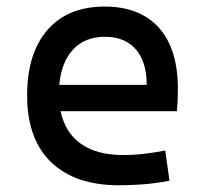

<svg xmlns="http://www.w3.org/2000/svg" viewBox="-20 -547 626 577"><path d="M337.9 9.8Q205.6 9.8 133.5 -59.8Q61.5 -129.4 61.5 -259.8Q61.5 -386.7 122.6 -457Q183.6 -527.3 294.9 -527.3Q399.9 -527.3 457.3 -463.9Q514.6 -400.4 514.6 -279.3Q514.6 -243.7 511.7 -212.9H162.1Q175.8 -147.9 223.6 -114.5Q271.5 -81.1 349.6 -81.1Q381.8 -81.1 413.1 -84.7Q444.3 -88.4 476.6 -94.7L489.3 -3.9Q443.4 4.9 405.3 7.3Q367.2 9.8 337.9 9.8ZM158.2 -292H420.9Q420.9 -361.8 387.7 -399.2Q354.5 -436.5 295.9 -436.5Q235.8 -436.5 200.2 -398.9Q164.6 -361.3 158.2 -292Z"/></svg>

Font: Cascadia Code NF
Style: Regular
Weight: 400
Monospace: yes
Designer: Aaron Bell
Foundry: Saja Typeworks
Version: Version 2404.023; ttfautohint (v1.8.4)